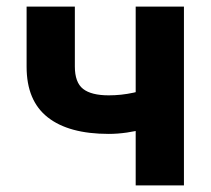

<svg xmlns="http://www.w3.org/2000/svg" viewBox="-20 -561 637 581"><path d="M309.1 -155.8Q188 -155.8 124.3 -206.1Q60.5 -256.3 60.5 -358.9V-541H206.5V-359.9Q206.5 -311.5 231.4 -292Q256.3 -272.5 309.1 -272.5Q347.2 -272.5 383.8 -280.5Q420.4 -288.6 462.4 -302.7V-185.5Q444.3 -178.2 418.5 -171.1Q392.6 -164.1 364 -159.9Q335.4 -155.8 309.1 -155.8ZM390.6 0V-541H536.6V0Z"/></svg>

Font: Inter 17pt
Style: Bold
Weight: 700
Version: Version 4.001;git-66647c0bb